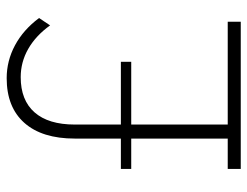

<svg xmlns="http://www.w3.org/2000/svg" viewBox="-103 -638 741 575"><g transform="rotate(-90 267.5 -350.5)"><path d="M182 -39H490V0H49V-39H140V-328H49V-359H140V-497Q140 -595 187 -648Q234 -701 321 -701Q373 -701 419.5 -676Q466 -651 501 -604L479 -571Q448 -614 408.5 -636.5Q369 -659 324 -659Q255 -659 218.5 -617.5Q182 -576 182 -497V-359H370V-328H182Z"/></g></svg>

Font: TypoPRO Montserrat
Style: Regular
Weight: 275
Designer: Julieta Ulanovsky
Foundry: Julieta Ulanovsky
Version: Version 6.001